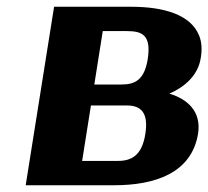

<svg xmlns="http://www.w3.org/2000/svg" viewBox="-20 -548 616 568"><path d="M56 0H318C437 0 547 -35 566 -153C576 -219 534 -255 481 -271C525 -290 566 -324 574 -377C578 -402 577 -423 569 -443C544 -505 464 -528 368 -528H140ZM223 -72 249 -236H355C396 -236 420 -216 410 -152C400 -88 369 -72 329 -72ZM259 -298 284 -456H356C401 -456 428 -444 417 -373C407 -311 379 -298 339 -298Z"/></svg>

Font: Aerodynamic
Style: BdObl
Weight: 500
Designer: Google
Version: Version 2.000980; 2014